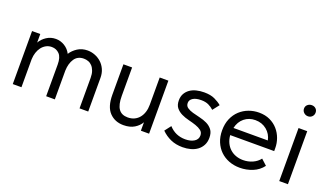

<svg xmlns="http://www.w3.org/2000/svg" viewBox="-64 -1065 2561 1497"><g transform="rotate(20 1216.5 -316.5)"><path d="M352 -263Q352 -323 326.5 -349.5Q301 -376 263 -376Q237 -376 216 -364.5Q195 -353 180 -333.5Q165 -314 156.5 -288Q148 -262 147 -232V0H75V-440H143V-369Q161 -401 195 -423.5Q229 -446 272 -446Q310 -446 344 -425.5Q378 -405 397 -368Q417 -400 452.5 -423Q488 -446 535 -446Q566 -446 596 -434.5Q626 -423 649.5 -401.5Q673 -380 687 -349Q701 -318 701 -279V0H629V-253Q629 -286 620.5 -309.5Q612 -333 598 -348Q584 -363 566 -369.5Q548 -376 529 -376Q478 -376 452 -337.5Q426 -299 424 -239V0H352V-263Z M994 6Q923 6 878 -41Q833 -88 833 -188V-440H905V-204Q905 -131 929.5 -96.5Q954 -62 1005 -62Q1036 -62 1060 -73.5Q1084 -85 1100.5 -105.5Q1117 -126 1125.5 -153.5Q1134 -181 1134 -214V-440H1206V0H1138V-70Q1120 -38 1084 -16Q1048 6 994 6Z M1486 10Q1430 10 1386.5 -9.5Q1343 -29 1309 -63L1349 -115Q1403 -55 1485 -55Q1530 -55 1558.5 -73Q1587 -91 1587 -123Q1587 -149 1568.5 -163.5Q1550 -178 1522 -187.5Q1494 -197 1461 -205Q1428 -213 1400 -226.5Q1372 -240 1353.5 -262.5Q1335 -285 1335 -324Q1335 -356 1348 -379.5Q1361 -403 1383.5 -419Q1406 -435 1436.5 -442.5Q1467 -450 1501 -450Q1554 -450 1589 -433.5Q1624 -417 1647 -397L1605 -343Q1586 -361 1561 -373Q1536 -385 1500 -385Q1456 -385 1431.5 -369.5Q1407 -354 1407 -329Q1407 -304 1425.5 -291Q1444 -278 1472 -270Q1500 -262 1533 -254.5Q1566 -247 1594 -233.5Q1622 -220 1640.5 -196Q1659 -172 1659 -130Q1659 -95 1645 -68.5Q1631 -42 1607.5 -24.5Q1584 -7 1552.5 1.5Q1521 10 1486 10Z M1960 8Q1911 8 1869.5 -8Q1828 -24 1797.5 -53.5Q1767 -83 1749.5 -125Q1732 -167 1732 -220Q1732 -275 1750.5 -317.5Q1769 -360 1800.5 -389Q1832 -418 1872.5 -433Q1913 -448 1957 -448Q2008 -448 2047.5 -429.5Q2087 -411 2114 -380Q2141 -349 2155 -310Q2169 -271 2169 -231V-206H1804Q1807 -171 1820 -143.5Q1833 -116 1854.5 -96.5Q1876 -77 1904 -67Q1932 -57 1964 -57Q2006 -57 2042.5 -73.5Q2079 -90 2101 -119L2148 -76Q2116 -33 2065.5 -12.5Q2015 8 1960 8ZM1950 -383Q1897 -383 1859 -352Q1821 -321 1809 -267H2094Q2084 -318 2044.5 -350.5Q2005 -383 1950 -383Z M2286 -440H2358V0H2286ZM2323 -551Q2303 -551 2288.5 -564.5Q2274 -578 2274 -598Q2274 -618 2288.5 -630.5Q2303 -643 2323 -643Q2343 -643 2356.5 -630.5Q2370 -618 2370 -598Q2370 -578 2356.5 -564.5Q2343 -551 2323 -551Z"/></g></svg>

Font: Tilda Sans
Style: Regular
Weight: 400
Designer: ParaType Ltd
Foundry: ParaType Ltd
Version: Version 1.009